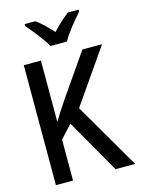

<svg xmlns="http://www.w3.org/2000/svg" viewBox="-137 -1022 836 1104"><g transform="rotate(-15 281.5 -470.5)"><path d="M232 -781H330C353 -826 408 -890 442 -929V-941H378C344 -915 315 -888 281 -851C249 -886 215 -919 185 -941H121V-929C156 -889 208 -825 232 -781ZM55 0H157V-244L227 -320L410 0H527L298 -393L521 -714H404L228 -460C200 -419 179 -385 157 -349V-714H55Z"/></g></svg>

Font: Noto Sans Mono SemiCondensed Medium
Style: Regular
Weight: 500
Width: 4
Designer: Monotype Design Team
Foundry: Monotype Imaging Inc.
Version: Version 2.014